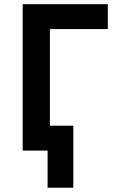

<svg xmlns="http://www.w3.org/2000/svg" viewBox="-20 -720 560 918"><path d="M207.5 177.5V0H142.5V-119H330.5V177.5ZM88.5 0V-700H495.5V-581H218.5V0Z"/></svg>

Font: Geologica Roman Medium
Style: Regular
Weight: 500
Designer: Sindre Bremnes, Frode Helland
Foundry: Monokrom Skriftforlag AS
Version: Version 1.010;gftools[0.9.28]